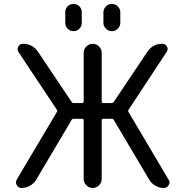

<svg xmlns="http://www.w3.org/2000/svg" viewBox="-20 -978 940 978"><path d="M406.2 -66.4V-365.2Q406.2 -373 398.4 -373H355.5Q348.6 -373 344.7 -367.2L165 -63.5Q153.3 -43.9 133.3 -32.2Q113.3 -20.5 89.8 -20.5Q73.2 -20.5 65.4 -35.2Q61.5 -42 61.5 -48.8Q61.5 -55.7 65.4 -63.5L269.5 -407.2Q273.4 -413.1 269.5 -418.9L74.2 -712.9Q65.4 -726.6 73.2 -740.7Q81.1 -754.9 96.7 -754.9Q146.5 -754.9 173.8 -713.9L344.7 -459Q348.6 -453.1 355.5 -453.1H398.4Q406.2 -453.1 406.2 -460.9V-709Q406.2 -727.5 419.9 -741.2Q433.6 -754.9 452.1 -754.9Q470.7 -754.9 484.4 -741.2Q498 -727.5 498 -709V-460.9Q498 -453.1 505.9 -453.1H548.8Q555.7 -453.1 559.6 -459L730.5 -713.9Q757.8 -754.9 806.6 -754.9Q823.2 -754.9 830.6 -740.7Q837.9 -726.6 829.1 -713.9L634.8 -418.9Q630.9 -413.1 634.8 -407.2L838.9 -62.5Q843.8 -55.7 843.8 -48.8Q843.8 -42 838.9 -35.2Q831.1 -20.5 814.5 -20.5Q792 -20.5 772 -31.7Q752 -43 740.2 -62.5L559.6 -367.2Q555.7 -373 548.8 -373H505.9Q498 -373 498 -365.2V-66.4Q498 -47.9 484.4 -34.2Q470.7 -20.5 452.1 -20.5Q433.6 -20.5 419.9 -34.2Q406.2 -47.9 406.2 -66.4ZM312.5 -861.3V-916Q312.5 -933.6 324.7 -945.8Q336.9 -958 354.5 -958Q372.1 -958 384.3 -945.8Q396.5 -933.6 396.5 -916V-861.3Q396.5 -843.8 384.3 -831.5Q372.1 -819.3 354.5 -819.3Q336.9 -819.3 324.7 -831.5Q312.5 -843.8 312.5 -861.3ZM506.8 -862.3V-915Q506.8 -932.6 519.5 -945.3Q532.2 -958 549.8 -958Q567.4 -958 580.1 -945.3Q592.8 -932.6 592.8 -915V-862.3Q592.8 -844.7 580.1 -832Q567.4 -819.3 549.8 -819.3Q532.2 -819.3 519.5 -832Q506.8 -844.7 506.8 -862.3Z"/></svg>

Font: Gen Jyuu Gothic Regular
Style: Regular
Weight: 400
Designer: [Source Han Sans]
Ryoko NISHIZUKA  (kana & ideographs); Paul D. Hunt (Latin, Greek & Cyrillic); Wenlong ZHANG  (bopomofo
Version: Version 1.002.20150607